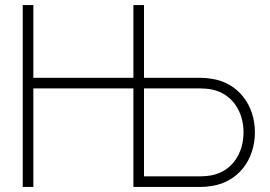

<svg xmlns="http://www.w3.org/2000/svg" viewBox="-20 -740 1069 760"><path d="M70 0H112V-390H508V0H773C787 0 801 -1 819 -4C923 -20 989 -108 989 -216C989 -324 923 -412 819 -428C801 -431 787 -432 773 -432H550V-720H508V-432H112V-720H70ZM550 -42V-390H773C784 -390 801 -389 817 -386C900 -370 944 -297 944 -216C944 -135 900 -62 817 -46C801 -43 784 -42 773 -42Z"/></svg>

Font: Hauora ExtraLight
Style: Regular
Weight: 200
Designer: Mikhail Sharanda
Foundry: WCYS & Co.
Version: Version 1.010